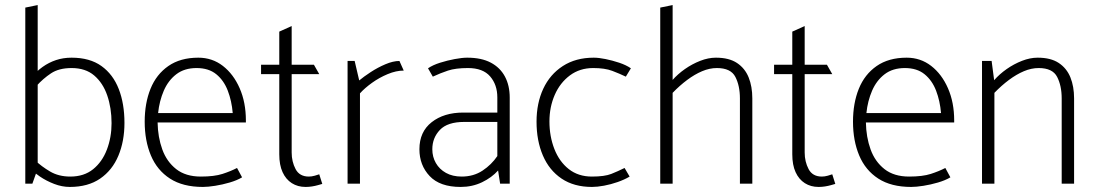

<svg xmlns="http://www.w3.org/2000/svg" viewBox="-20 -726 4332 759"><path d="M108 0 129 -59V-706L80 -696V0ZM124 -386Q150 -415 181.5 -436Q213 -457 263 -457Q318 -457 352.5 -427.5Q387 -398 404 -348.5Q421 -299 421 -239Q421 -183 402.5 -134.5Q384 -86 348 -57Q312 -28 258 -28Q212 -28 178 -48Q144 -68 119 -92L99 -59Q113 -45 138 -28Q163 -11 194 1Q225 13 256 13Q328 13 376 -20Q424 -53 448 -110.5Q472 -168 472 -240Q472 -316 449.5 -374Q427 -432 381 -465Q335 -498 263 -498Q230 -498 201.5 -488.5Q173 -479 148.5 -461.5Q124 -444 104 -420Z M952 -242V-250Q952 -321 927.5 -377Q903 -433 861 -465.5Q819 -498 764 -498Q693 -498 645.5 -465Q598 -432 575 -375Q552 -318 552 -245Q552 -170 576.5 -111.5Q601 -53 652 -20Q703 13 782 13Q802 13 830.5 8.5Q859 4 888 -4.5Q917 -13 937 -25L917 -62Q892 -49 859.5 -38.5Q827 -28 774 -28Q714 -28 676.5 -57.5Q639 -87 621.5 -135.5Q604 -184 603 -242ZM605 -279Q610 -327 627.5 -367.5Q645 -408 677 -432.5Q709 -457 757 -457Q805 -457 835 -432.5Q865 -408 880.5 -367.5Q896 -327 900 -279Z M1221 -470H1133V-623L1084 -601V-470H1012V-433H1084V-116Q1084 -74 1097 -45.5Q1110 -17 1133.5 -2Q1157 13 1188 13Q1201 13 1213.5 11Q1226 9 1236.5 6Q1247 3 1254 1L1242 -37Q1237 -35 1224.5 -31.5Q1212 -28 1201 -28Q1164 -28 1148.5 -57.5Q1133 -87 1133 -123V-433H1242Z M1403 0V-357Q1422 -378 1450.5 -398.5Q1479 -419 1512.5 -433Q1546 -447 1576 -447L1559 -485Q1534 -485 1503.5 -472Q1473 -459 1445.5 -441Q1418 -423 1400 -408L1382 -485H1354V0Z M1689 -136Q1689 -181 1719 -212.5Q1749 -244 1815 -244H1946V-109Q1923 -75 1887.5 -51.5Q1852 -28 1805 -28Q1769 -28 1743 -42.5Q1717 -57 1703 -81.5Q1689 -106 1689 -136ZM1691 -423Q1721 -437 1751 -447Q1781 -457 1830 -457Q1889 -457 1917.5 -424Q1946 -391 1946 -341V-281H1811Q1735 -281 1686.5 -243Q1638 -205 1638 -136Q1638 -73 1678.5 -30Q1719 13 1801 13Q1847 13 1885.5 -5.5Q1924 -24 1949 -52L1957 0H1995V-340Q1995 -388 1976 -423.5Q1957 -459 1920 -478.5Q1883 -498 1827 -498Q1807 -498 1777.5 -492.5Q1748 -487 1719.5 -478Q1691 -469 1672 -456Z M2449 -62Q2423 -49 2396.5 -38.5Q2370 -28 2320 -28Q2266 -28 2228.5 -57.5Q2191 -87 2171.5 -137Q2152 -187 2152 -246Q2152 -303 2173 -351Q2194 -399 2233 -428Q2272 -457 2325 -457Q2371 -457 2400 -446Q2429 -435 2454 -423L2474 -456Q2455 -469 2428 -478Q2401 -487 2374 -492.5Q2347 -498 2327 -498Q2256 -498 2205 -465Q2154 -432 2127.5 -375Q2101 -318 2101 -245Q2101 -170 2126 -111.5Q2151 -53 2200 -20Q2249 13 2320 13Q2341 13 2368 8Q2395 3 2422 -6.5Q2449 -16 2469 -28Z M2639 -359Q2667 -388 2696.5 -410Q2726 -432 2755.5 -444.5Q2785 -457 2814 -457Q2869 -457 2887 -422Q2905 -387 2905 -337V0H2954V-337Q2954 -384 2939.5 -420Q2925 -456 2893.5 -477Q2862 -498 2810 -498Q2780 -498 2748 -485.5Q2716 -473 2687.5 -453Q2659 -433 2638 -409ZM2639 0V-706L2590 -696V0Z M3249 -470H3161V-623L3112 -601V-470H3040V-433H3112V-116Q3112 -74 3125 -45.5Q3138 -17 3161.5 -2Q3185 13 3216 13Q3229 13 3241.5 11Q3254 9 3264.5 6Q3275 3 3282 1L3270 -37Q3265 -35 3252.5 -31.5Q3240 -28 3229 -28Q3192 -28 3176.5 -57.5Q3161 -87 3161 -123V-433H3270Z M3752 -242V-250Q3752 -321 3727.5 -377Q3703 -433 3661 -465.5Q3619 -498 3564 -498Q3493 -498 3445.5 -465Q3398 -432 3375 -375Q3352 -318 3352 -245Q3352 -170 3376.5 -111.5Q3401 -53 3452 -20Q3503 13 3582 13Q3602 13 3630.5 8.5Q3659 4 3688 -4.5Q3717 -13 3737 -25L3717 -62Q3692 -49 3659.5 -38.5Q3627 -28 3574 -28Q3514 -28 3476.5 -57.5Q3439 -87 3421.5 -135.5Q3404 -184 3403 -242ZM3405 -279Q3410 -327 3427.5 -367.5Q3445 -408 3477 -432.5Q3509 -457 3557 -457Q3605 -457 3635 -432.5Q3665 -408 3680.5 -367.5Q3696 -327 3700 -279Z M3911 0V-359Q3939 -388 3968.5 -410Q3998 -432 4027.5 -444.5Q4057 -457 4086 -457Q4141 -457 4159 -422Q4177 -387 4177 -337V0H4226V-337Q4226 -384 4211.5 -420Q4197 -456 4165.5 -477Q4134 -498 4082 -498Q4052 -498 4020 -485.5Q3988 -473 3959.5 -453Q3931 -433 3910 -409L3900 -485H3862V0Z"/></svg>

Font: Catamaran Thin Thin
Style: Regular
Weight: 250
Version: Version 2.000